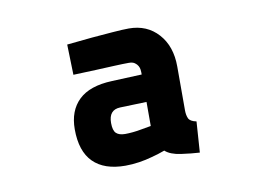

<svg xmlns="http://www.w3.org/2000/svg" viewBox="-46 -740 623 448"><g transform="rotate(-10 265.0 -516.0)"><path d="M378 -462Q378 -451 381.5 -443Q385 -435 400 -432L395 -359Q376 -360 351 -363.5Q326 -367 314 -378Q298 -372 282 -368Q268 -364 251.5 -361.5Q235 -359 219 -359Q169 -359 143 -385Q117 -411 117 -463Q117 -507 143 -532Q169 -557 222 -559L293 -562V-567Q293 -569 292.5 -573.5Q292 -578 289.5 -582.5Q287 -587 282 -590.5Q277 -594 268 -594Q255 -594 233 -593Q211 -592 189 -591Q163 -590 136 -589L134 -661Q166 -664 194 -667Q218 -669 243 -671Q268 -673 282 -673Q325 -673 351.5 -643.5Q378 -614 378 -566ZM230 -495Q203 -494 203 -463Q203 -445 210 -438.5Q217 -432 231 -432Q239 -432 249.5 -433Q260 -434 270 -436Q281 -438 293 -440V-497Z"/></g></svg>

Font: Panefresco 999wt
Style: Regular
Weight: 900
Version: Version 1.001